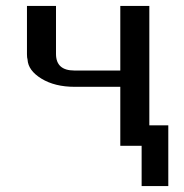

<svg xmlns="http://www.w3.org/2000/svg" viewBox="-20 -492 622 648"><path d="M71 -309V-472H169V-310Q169 -254 231 -254H386V-472H484V-69H548V136H458V0H386V-199H232Q165 -199 120 -226.5Q75 -254 73 -291Q71 -297 71 -309Z"/></svg>

Font: Coval
Style: Medium
Weight: 500
Foundry: Context Ltd
Version: Version 001.000